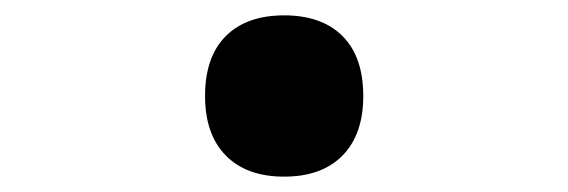

<svg xmlns="http://www.w3.org/2000/svg" viewBox="-20 -524 740 250"><path d="M350 -294Q301 -294 274 -321.5Q247 -349 247 -399Q247 -450 274 -477Q301 -504 350 -504Q399 -504 426 -477Q453 -450 453 -399Q453 -349 426 -321.5Q399 -294 350 -294Z"/></svg>

Font: Martian Mono Medium
Style: Regular
Weight: 500
Monospace: yes
Designer: Roman Shamin
Foundry: Evil Martians
Version: Version 1.000; ttfautohint (v1.8.4.7-5d5b)